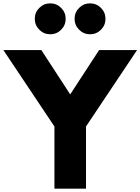

<svg xmlns="http://www.w3.org/2000/svg" viewBox="-50 -1123 836 1143"><path d="M184 -1076Q211 -1103 249 -1103Q287 -1103 314 -1076Q341 -1049 341 -1011Q341 -973 314 -946Q287 -919 249 -919Q211 -919 184 -946Q157 -973 157 -1011Q157 -1049 184 -1076ZM421 -1076Q448 -1103 486 -1103Q524 -1103 551 -1076Q578 -1049 578 -1011Q578 -973 551 -946Q524 -919 486 -919Q448 -919 421 -946Q394 -973 394 -1011Q394 -1049 421 -1076ZM-30 -825H196L368 -561L540 -825H766L462 -370V0H274V-370Z"/></svg>

Font: Hussar
Style: BoldWeb
Weight: 700
Foundry: Cannot Into Space Fonts
Version: Version 2.00